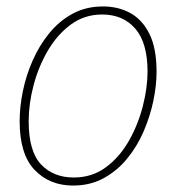

<svg xmlns="http://www.w3.org/2000/svg" viewBox="-20 -566 547 596"><path d="M207 10Q134 10 87.5 -38.5Q41 -87 41 -190Q41 -234 51 -283Q61 -332 81.5 -378.5Q102 -425 133 -463Q164 -501 205.5 -523.5Q247 -546 300 -546Q347 -546 384.5 -525.5Q422 -505 444 -460.5Q466 -416 466 -343Q466 -301 456 -253Q446 -205 426 -158.5Q406 -112 375 -74Q344 -36 302 -13Q260 10 207 10ZM209 -15Q266 -15 309 -47Q352 -79 380.5 -129.5Q409 -180 423.5 -237Q438 -294 438 -344Q438 -433 400 -477Q362 -521 297 -521Q242 -521 199.5 -489.5Q157 -458 128 -408Q99 -358 84 -300.5Q69 -243 69 -190Q69 -96 107.5 -55.5Q146 -15 209 -15Z"/></svg>

Font: Noto Serif Thin
Style: Italic
Weight: 100
Italic angle: -12°
Designer: Monotype Design Team
Foundry: Monotype Imaging Inc.
Version: Version 2.014; ttfautohint (v1.8.4.7-5d5b)